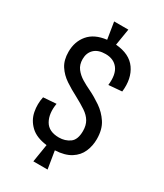

<svg xmlns="http://www.w3.org/2000/svg" viewBox="-216 -849 888 1041"><g transform="rotate(30 228.0 -328.0)"><path d="M177 110 195 -2Q128 -10 92.5 -44Q57 -78 48 -124.5Q39 -171 49 -217L130 -223Q119 -157 143.5 -114Q168 -71 232 -71Q270 -71 299 -91.5Q328 -112 328 -167Q328 -202 313.5 -226.5Q299 -251 270.5 -270Q242 -289 201 -311Q162 -331 126 -355Q90 -379 67.5 -413.5Q45 -448 45 -500Q45 -564 82 -608Q119 -652 194 -661L177 -766H266L249 -662Q337 -655 376 -599.5Q415 -544 405 -459L322 -452Q330 -521 303.5 -555.5Q277 -590 226 -590Q180 -590 155.5 -566.5Q131 -543 131 -504Q131 -469 149 -445.5Q167 -422 194.5 -405.5Q222 -389 250 -376Q287 -358 325 -332Q363 -306 389 -266.5Q415 -227 415 -166Q415 -124 399 -87Q383 -50 346 -26.5Q309 -3 248 0L266 110Z"/></g></svg>

Font: Bricolage Grotesque 12pt Condensed
Style: Regular
Weight: 400
Width: 3
Designer: Mathieu Triay
Foundry: Atelier Triay
Version: Version 1.001; ttfautohint (v1.8.4.7-5d5b);gftools[0.9.33.de